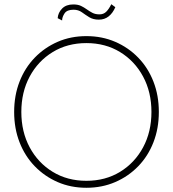

<svg xmlns="http://www.w3.org/2000/svg" viewBox="-20 -880 819 909"><path d="M253 -794Q255 -820 274 -839.5Q293 -859 327 -859Q349 -859 363.5 -852Q378 -845 390.5 -836Q403 -827 417 -819.5Q431 -812 451 -812Q470 -812 482.5 -824Q495 -836 507 -860L526 -846Q514 -818 494.5 -802.5Q475 -787 448 -787Q421 -787 402.5 -798.5Q384 -810 367.5 -822Q351 -834 328 -834Q297 -834 285.5 -816.5Q274 -799 274 -783ZM47 -350Q47 -428 72.5 -493.5Q98 -559 144.5 -607Q191 -655 253 -682Q315 -709 389 -709Q463 -709 525.5 -682Q588 -655 634.5 -607Q681 -559 706.5 -493.5Q732 -428 732 -350Q732 -272 706.5 -206.5Q681 -141 634.5 -93Q588 -45 525.5 -18Q463 9 389 9Q315 9 253 -18Q191 -45 144.5 -93Q98 -141 72.5 -206.5Q47 -272 47 -350ZM81 -350Q81 -256 120.5 -182.5Q160 -109 229.5 -66.5Q299 -24 389 -24Q479 -24 548.5 -66.5Q618 -109 657.5 -182.5Q697 -256 697 -350Q697 -444 657.5 -517.5Q618 -591 548.5 -633.5Q479 -676 389 -676Q299 -676 229.5 -633.5Q160 -591 120.5 -517.5Q81 -444 81 -350Z"/></svg>

Font: Jost* Thin
Style: Regular
Weight: 200
Version: Version 3.7